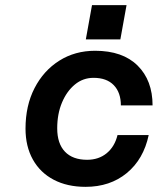

<svg xmlns="http://www.w3.org/2000/svg" viewBox="-20 -712 612 745"><path d="M337 -692H471L447 -559H313ZM79 -213Q79 -302 114 -370Q149 -438 210 -476.5Q271 -515 349 -515Q456 -515 514 -457.5Q572 -400 572 -303H449Q449 -353 421.5 -381.5Q394 -410 343 -410Q302 -410 270.5 -384Q239 -358 220.5 -314Q202 -270 202 -214Q202 -155 232 -123.5Q262 -92 318 -92Q363 -92 394 -117.5Q425 -143 436 -188H557Q537 -94 472 -40.5Q407 13 312 13Q241 13 188.5 -14.5Q136 -42 107.5 -93Q79 -144 79 -213Z"/></svg>

Font: Overused Grotesk SemiBold
Style: Italic
Weight: 600
Italic angle: -10°
Version: Version 0.003